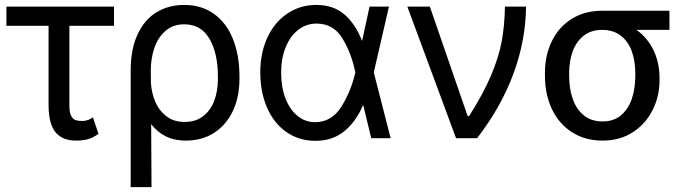

<svg xmlns="http://www.w3.org/2000/svg" viewBox="-20 -557 2768 774"><path d="M439.5 -453.1H259.8V-129.9Q259.8 -102.1 267.6 -88.6Q275.4 -75.2 286.1 -72.3Q296.9 -69.3 312.5 -69.3Q324.2 -69.3 335.7 -73.7Q347.2 -78.1 354.5 -84L377 -17.6Q355.5 -1.5 334.2 4.2Q313 9.8 287.1 9.8Q231 9.8 203.4 -24.4Q175.8 -58.6 175.8 -133.8V-453.1H5.9V-530.3H439.5Z M722.7 -537.1Q792 -537.1 842.3 -501.2Q892.6 -465.3 918.9 -400.1Q945.3 -335 945.3 -248V-238.3Q945.3 -166 918.9 -109.9Q892.6 -53.7 843.8 -22Q794.9 9.8 729.5 9.8Q683.1 9.8 648.9 -7.1Q614.7 -23.9 589.4 -56.6L590.8 197.3H506.8V-272.5Q506.8 -358.9 534.7 -418.5Q562.5 -478 611.1 -507.6Q659.7 -537.1 722.7 -537.1ZM588.4 -223.1Q590.3 -186 604.7 -149.9Q619.1 -113.8 649.2 -89.6Q679.2 -65.4 724.6 -65.4Q768.6 -65.4 798.8 -88.6Q829.1 -111.8 843.8 -151.1Q858.4 -190.4 858.4 -238.3V-248Q858.4 -342.8 824.2 -400.9Q790 -459 722.7 -459Q676.8 -459 646.5 -432.1Q616.2 -405.3 602.1 -363Q587.9 -320.8 587.9 -273.4Z M1029.3 -265.6Q1029.3 -344.2 1058.1 -406Q1086.9 -467.8 1138.4 -502.4Q1189.9 -537.1 1254.9 -537.1Q1323.7 -537.1 1368.2 -499Q1412.6 -460.9 1439.5 -392.6H1439.9L1469.7 -530.3H1547.9L1486.8 -265.1L1554.7 0H1476.6L1444.3 -132.8H1443.4Q1415 -66.4 1367.7 -27.8Q1320.3 10.7 1252 10.7Q1185.5 10.7 1135 -24.4Q1084.5 -59.6 1056.9 -122.3Q1029.3 -185.1 1029.3 -265.6ZM1250 -64.5Q1316.9 -64.5 1356 -126.7Q1395 -189 1412.1 -263.7L1412.6 -265.1L1412.1 -266.6Q1397 -341.3 1360.8 -401.6Q1324.7 -461.9 1255.9 -461.9Q1214.8 -461.9 1182.4 -436.8Q1149.9 -411.6 1131.6 -366.5Q1113.3 -321.3 1113.3 -263.7Q1113.3 -207 1130.4 -161.6Q1147.5 -116.2 1178.7 -90.3Q1210 -64.5 1250 -64.5Z M1622.1 -530.3H1712.9L1865.2 -88.9H1871.1Q1928.2 -179.2 1959 -251.5Q1989.7 -323.7 2002 -387.9Q2014.2 -452.1 2015.6 -530.3H2100.6Q2099.6 -395.5 2050 -260.5Q2000.5 -125.5 1903.3 0H1818.4Z M2407.2 -513.7H2678.7V-436.5H2545.9Q2589.8 -405.3 2614.3 -355Q2638.7 -304.7 2638.7 -242.2V-232.4Q2638.7 -168.9 2610.8 -113.3Q2583 -57.6 2531 -23.9Q2479 9.8 2409.2 9.8Q2338.4 9.8 2285.6 -24.2Q2232.9 -58.1 2204.8 -117.4Q2176.8 -176.8 2176.8 -251V-262.7Q2176.8 -334 2204.6 -391.1Q2232.4 -448.2 2284.9 -481Q2337.4 -513.7 2407.2 -513.7ZM2409.2 -67.4Q2453.6 -67.4 2483.2 -92Q2512.7 -116.7 2526.9 -158.2Q2541 -199.7 2541 -251V-262.7Q2541 -311 2526.9 -350.3Q2512.7 -389.6 2482.7 -413.1Q2452.6 -436.5 2407.2 -436.5Q2362.8 -436.5 2333 -413.1Q2303.2 -389.6 2288.8 -350.3Q2274.4 -311 2274.4 -262.7V-251Q2274.4 -199.7 2288.8 -158.2Q2303.2 -116.7 2333.5 -92Q2363.8 -67.4 2409.2 -67.4Z"/></svg>

Font: Pretendard JP
Style: Regular
Weight: 400
Designer: Base glyphs from Inter by Rasmus Andersson; Hangeul glyphs from Noto Sans CJK(Source Han Sans) by Jang Soo-young and Kan
Foundry: Kil Hyung-jin
Version: Version 1.309